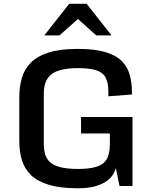

<svg xmlns="http://www.w3.org/2000/svg" viewBox="-20 -987 816 1019"><path d="M393.1 12.2Q299.3 12.2 238.8 -6.3Q178.2 -24.9 144 -58.3Q109.9 -91.8 96.2 -137.2Q82.5 -182.6 82.5 -236.8V-471.2Q82.5 -526.4 95.9 -573Q109.4 -619.6 143.6 -654.3Q177.7 -689 238.3 -708.3Q298.8 -727.5 393.1 -727.5Q483.9 -727.5 540.5 -710.2Q597.2 -692.9 627.4 -661.6Q657.7 -630.4 668.9 -588.1Q680.2 -545.9 680.2 -496.6V-485.4L555.2 -476.1V-498.5Q555.2 -549.3 539.8 -576.7Q524.4 -604 489 -614.7Q453.6 -625.5 393.1 -625.5Q336.4 -625.5 295.9 -613.8Q255.4 -602.1 233.9 -572.3Q212.4 -542.5 212.4 -488.3V-221.7Q212.4 -168 233.6 -139.6Q254.9 -111.3 295.4 -100.8Q335.9 -90.3 393.1 -90.3Q450.7 -90.3 488.5 -100.8Q526.4 -111.3 544.7 -139.6Q563 -168 563 -221.7V-278.8H410.2V-366.2H683.1V0H614.3L594.7 -95.2Q591.3 -80.1 580.3 -61.5Q569.3 -43 546.9 -26.4Q524.4 -9.8 486.8 1.2Q449.2 12.2 393.1 12.2ZM215.3 -799.3 347.2 -966.8H439.9L571.8 -799.3H490.7L374.5 -903.3H413.1L295.9 -799.3Z"/></svg>

Font: Monda SemiBold
Style: Regular
Weight: 600
Designer: Vernon Adams
Foundry: Vernon Adams
Version: Version 2.200